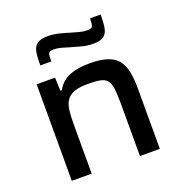

<svg xmlns="http://www.w3.org/2000/svg" viewBox="-131 -840 901 953"><g transform="rotate(-20 320.0 -363.5)"><path d="M87 0V-510H184L187 -440H195Q208 -465 229 -482Q250 -499 285 -508.5Q320 -518 370 -518Q429 -518 465 -505Q501 -492 519.5 -467Q538 -442 545 -404.5Q552 -367 552 -317V0H447V-277Q447 -328 443 -357.5Q439 -387 426.5 -401.5Q414 -416 389.5 -420.5Q365 -425 325 -425Q279 -425 252 -414.5Q225 -404 212 -383.5Q199 -363 195.5 -332.5Q192 -302 192 -262V0ZM136 -592Q136 -634 140.5 -661Q145 -688 163 -702Q181 -716 220 -716Q249 -716 277.5 -709Q306 -702 334 -693Q356 -687 375.5 -681.5Q395 -676 415 -676Q439 -676 443.5 -687Q448 -698 448 -727H504Q504 -686 499.5 -658.5Q495 -631 477.5 -617Q460 -603 422 -603Q389 -603 362 -610.5Q335 -618 306 -626Q285 -633 264 -638.5Q243 -644 225 -644Q202 -644 198 -633Q194 -622 194 -592Z"/></g></svg>

Font: Saira SemiExpanded Medium
Style: Regular
Weight: 500
Width: 6
Designer: Hector Gatti with collaboration of the Omnibus-Type team
Foundry: Omnibus-Type
Version: Version 1.101